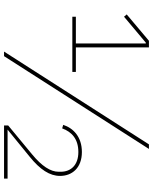

<svg xmlns="http://www.w3.org/2000/svg" viewBox="74 -812 738 925"><g transform="rotate(90 442.5 -349.0)"><path d="M840 -17H604L734 -123C797 -174 827 -220 827 -270C827 -328 788 -375 712 -375C639 -375 597 -334 581 -285L598 -280C615 -327 650 -358 712 -358C775 -358 807 -322 807 -273V-263C807 -224 780 -182 723 -135L584 -20V0H840ZM250 0 697 -698H675L228 0ZM326 -329V-346H208V-698H176L49 -591L60 -578L185 -683H189V-346H60V-329Z"/></g></svg>

Font: IBM Plex Devanagari Thin
Style: Regular
Weight: 100
Designer: Mike Abbink, Paul van der Laan, Pieter van Rosmalen, Erin McLaughlin
Foundry: Bold Monday
Version: Version 1.0